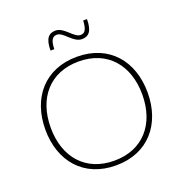

<svg xmlns="http://www.w3.org/2000/svg" viewBox="-152 -1001 1085 1143"><g transform="rotate(-20 390.0 -429.0)"><path d="M390 10C594 10 714 -134 714 -334C714 -534 594 -678 390 -678C186 -678 66 -534 66 -334C66 -134 186 10 390 10ZM390 -20C208 -20 100 -147 100 -334C100 -521 208 -648 390 -648C572 -648 680 -521 680 -334C680 -147 572 -20 390 -20ZM456 -766C496 -766 524 -788 524 -868H500C497 -805 480 -792 456 -792C415 -792 378 -868 324 -868C284 -868 256 -846 256 -766H280C281 -829 300 -842 324 -842C365 -842 400 -766 456 -766Z"/></g></svg>

Font: Gantari Thin
Style: Regular
Weight: 250
Designer: Anugrah Pasau
Foundry: Lafontype
Version: Version 1.000